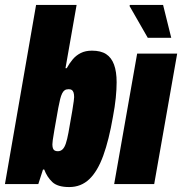

<svg xmlns="http://www.w3.org/2000/svg" viewBox="-32 -745 737 777"><path d="M248 12Q201 12 179.5 -8.5Q158 -29 147 -59H142L123 0H-12L114 -725H278L233 -469H238Q249 -489 262.5 -505Q276 -521 295 -530.5Q314 -540 340 -540Q376 -540 397.5 -526Q419 -512 429.5 -483.5Q440 -455 440 -412Q440 -384 436.5 -349Q433 -314 425 -272Q409 -179 386 -115.5Q363 -52 329.5 -20Q296 12 248 12ZM202 -133Q213 -133 221 -140.5Q229 -148 234.5 -164.5Q240 -181 245 -208Q256 -268 260.5 -296.5Q265 -325 266.5 -336Q268 -347 268 -352Q268 -364 265.5 -371Q263 -378 258.5 -381Q254 -384 246 -384Q236 -384 230 -380Q224 -376 219.5 -367Q215 -358 211.5 -344Q208 -330 204 -309Q193 -248 188 -218.5Q183 -189 181.5 -178Q180 -167 180 -161Q180 -152 182 -145.5Q184 -139 189 -136Q194 -133 202 -133Z M430 0 523 -528H685L592 0ZM566 -592 492 -721 494 -725H628L661 -592Z"/></svg>

Font: Archivo ExtraCondensed Black
Style: Italic
Weight: 900
Width: 2
Italic angle: -10°
Designer: Hector Gatti
Foundry: Omnibus-Type
Version: Version 2.001